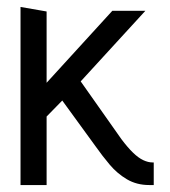

<svg xmlns="http://www.w3.org/2000/svg" viewBox="-20 -532 488 552"><path d="M329 -132 212 -298 398 -501H303L114 -294V-499L39 -512V0H114V-197L159 -243L255 -111Q274 -84 295.5 -58.5Q317 -33 345 -16.5Q373 0 409 0H422V-65H418Q406 -65 392 -71.5Q378 -78 362.5 -93Q347 -108 329 -132Z"/></svg>

Font: Advent Pro Medium
Style: Regular
Weight: 500
Designer: VivaRado, Andreas Kalpakidis
Foundry: VivaRado, Andreas Kalpakidis
Version: Version 3.000